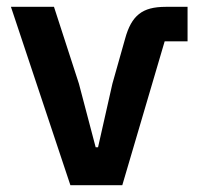

<svg xmlns="http://www.w3.org/2000/svg" viewBox="-20 -542 585 562"><path d="M186 0 12 -522H138L211 -297L260 -111H267L309 -297L346 -428Q353 -454 363 -472Q373 -490 387 -501Q401 -512 420 -517Q439 -522 465 -522H529V-421H462L338 0Z"/></svg>

Font: IBM Plex Sans SmBld
Style: Regular
Weight: 600
Designer: Mike Abbink, Paul van der Laan, Pieter van Rosmalen
Foundry: Bold Monday
Version: Version 3.005